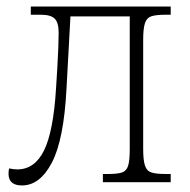

<svg xmlns="http://www.w3.org/2000/svg" viewBox="-20 -556 579 586"><path d="M47 10Q6 10 6 -26Q6 -31 6.5 -35Q7 -39 8 -42Q21 -39 33 -39Q86 -39 114.5 -97Q143 -155 151 -286Q153 -317 155 -350Q157 -383 158 -411.5Q159 -440 159 -456Q159 -487 147 -499Q135 -511 105 -511H74V-536H501V-511H485Q457 -511 442.5 -506.5Q428 -502 422.5 -485.5Q417 -469 417 -435V-101Q417 -67 422.5 -50.5Q428 -34 442.5 -29.5Q457 -25 485 -25H501V0H294V-25H311Q338 -25 352 -29.5Q366 -34 371 -50Q376 -66 376 -101V-506H195L183 -286Q175 -130 138.5 -60Q102 10 47 10Z"/></svg>

Font: Noto Serif SemiCondensed ExtraLight
Style: Regular
Weight: 200
Width: 4
Designer: Monotype Design Team
Foundry: Monotype Imaging Inc.
Version: Version 2.014